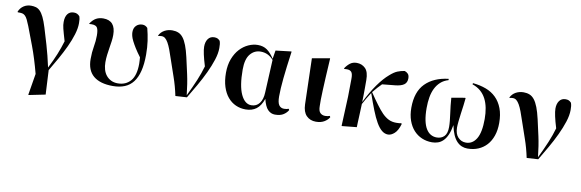

<svg xmlns="http://www.w3.org/2000/svg" viewBox="-53 -999 5006 1653"><g transform="rotate(10 2450.5 -172.5)"><path d="M11 -474 8 -479Q22 -513 50 -531.5Q78 -550 114 -550Q137 -550 156.5 -544.5Q176 -539 193 -522Q210 -505 226 -472.5Q242 -440 259 -385Q277 -326 302 -241.5Q327 -157 350 -51Q368 -87 383 -119Q398 -151 410 -181Q422 -211 432 -239.5Q442 -268 451 -298Q440 -335 433 -360Q426 -385 421.5 -403Q417 -421 415.5 -434Q414 -447 414 -461Q414 -506 433 -531Q452 -556 487 -556Q504 -556 515.5 -550.5Q527 -545 538 -533Q543 -519 544.5 -505.5Q546 -492 546 -472Q546 -428 529.5 -374Q513 -320 486 -262Q459 -204 425.5 -144.5Q392 -85 359 -30L370 182L227 211L223 209L254 22Q219 -111 181.5 -210.5Q144 -310 120 -373Q107 -406 97 -426Q87 -446 76.5 -456.5Q66 -467 54 -470.5Q42 -474 25 -474Z M655 -483Q653 -483 646.5 -482.5Q640 -482 635 -482L633 -485Q656 -520 683 -535Q710 -550 746 -550Q854 -550 854 -424Q854 -397 850 -368.5Q846 -340 841 -309.5Q836 -279 832 -247Q828 -215 828 -182Q828 -148 836.5 -118.5Q845 -89 862.5 -67.5Q880 -46 905.5 -33.5Q931 -21 964 -21Q1034 -21 1075.5 -69Q1117 -117 1117 -219Q1117 -231 1116 -245Q1115 -259 1114 -275Q1084 -315 1064.5 -346.5Q1045 -378 1033 -402Q1021 -426 1016.5 -444.5Q1012 -463 1012 -478Q1012 -515 1033.5 -535.5Q1055 -556 1087 -556Q1113 -556 1132 -535Q1146 -481 1154 -426Q1162 -371 1162 -307Q1162 -224 1147 -164Q1132 -104 1102.5 -65.5Q1073 -27 1028.5 -9Q984 9 925 9Q815 9 756.5 -39.5Q698 -88 698 -187Q698 -247 707 -297Q716 -347 716 -395Q716 -442 704.5 -462.5Q693 -483 655 -483Z M1266 -487Q1258 -487 1251 -486Q1244 -485 1238 -483L1235 -487Q1251 -519 1281.5 -535.5Q1312 -552 1349 -552Q1378 -552 1401.5 -542.5Q1425 -533 1443.5 -509.5Q1462 -486 1477.5 -446Q1493 -406 1507 -345Q1522 -279 1539 -202Q1556 -125 1567 -23Q1587 -65 1603.5 -100.5Q1620 -136 1633.5 -169Q1647 -202 1658 -232.5Q1669 -263 1678 -295Q1642 -412 1642 -462Q1642 -504 1661 -530Q1680 -556 1715 -556Q1732 -556 1743 -551Q1754 -546 1765 -534Q1770 -519 1771.5 -505.5Q1773 -492 1773 -472Q1773 -425 1754.5 -368Q1736 -311 1707 -249.5Q1678 -188 1642 -125.5Q1606 -63 1572 -6L1472 0Q1454 -86 1428 -159.5Q1402 -233 1378 -305Q1363 -351 1350 -385.5Q1337 -420 1324 -442.5Q1311 -465 1297.5 -476Q1284 -487 1266 -487Z M2412 -54Q2425 -54 2434.5 -56Q2444 -58 2452 -61L2458 -51Q2446 -28 2418.5 -9.5Q2391 9 2343 9Q2308 9 2281.5 -17.5Q2255 -44 2239 -110Q2217 -47 2179.5 -19Q2142 9 2086 9Q2040 9 2000 -9Q1960 -27 1930 -62.5Q1900 -98 1883 -151Q1866 -204 1866 -273Q1866 -342 1886.5 -395Q1907 -448 1940 -483.5Q1973 -519 2014 -537.5Q2055 -556 2096 -556Q2144 -556 2177 -532.5Q2210 -509 2241 -461L2253 -535L2388 -551L2391 -549Q2371 -406 2361.5 -311.5Q2352 -217 2352 -152Q2352 -98 2367.5 -76Q2383 -54 2412 -54ZM2129 -35Q2174 -35 2200 -69.5Q2226 -104 2228 -164L2242 -451Q2196 -504 2130 -504Q2075 -504 2039 -460.5Q2003 -417 2003 -325Q2003 -182 2037.5 -108.5Q2072 -35 2129 -35Z M2817 -52Q2806 -30 2776 -11Q2746 8 2701 8Q2650 8 2618 -24.5Q2586 -57 2584 -123L2573 -524L2726 -551L2728 -549Q2722 -451 2718.5 -383.5Q2715 -316 2713 -268Q2711 -220 2710.5 -188Q2710 -156 2711 -131Q2711 -88 2728 -71.5Q2745 -55 2771 -55Q2784 -55 2793.5 -57Q2803 -59 2811 -62L2817 -52Z M3385 -103Q3399 -103 3409.5 -104Q3420 -105 3428 -107L3433 -101Q3416 -42 3387.5 -16.5Q3359 9 3332 9Q3303 9 3277.5 -11.5Q3252 -32 3228 -73.5Q3204 -115 3180 -176Q3156 -237 3128 -318Q3107 -286 3093.5 -262.5Q3080 -239 3065 -211Q3064 -190 3063 -159.5Q3062 -129 3060.5 -99Q3059 -69 3058 -44Q3057 -19 3057 -7L2929 6L2926 4L2937 -253L2939 -406Q2940 -450 2927.5 -466.5Q2915 -483 2886 -483Q2884 -483 2876.5 -482.5Q2869 -482 2863 -482L2861 -487Q2878 -514 2902 -533Q2926 -552 2961 -552Q3006 -552 3036.5 -522Q3067 -492 3067 -420Q3067 -415 3067 -395.5Q3067 -376 3067 -349Q3067 -322 3066.5 -290Q3066 -258 3065 -228Q3111 -321 3159 -388.5Q3207 -456 3253 -495Q3289 -527 3317.5 -538.5Q3346 -550 3379 -555Q3396 -550 3408.5 -537Q3421 -524 3421 -497Q3421 -460 3395.5 -442Q3370 -424 3318 -419L3207 -408Q3189 -390 3171.5 -371Q3154 -352 3134 -327Q3154 -297 3171 -273Q3188 -249 3203 -229Q3233 -188 3260 -160Q3289 -131 3318 -117Q3347 -103 3385 -103Z M4129 -267Q4129 -318 4120.5 -362.5Q4112 -407 4093.5 -442.5Q4075 -478 4045.5 -503.5Q4016 -529 3974 -543L3976 -554Q4039 -548 4091 -528.5Q4143 -509 4180 -472.5Q4217 -436 4237.5 -382Q4258 -328 4258 -255Q4258 -192 4241 -143Q4224 -94 4193.5 -60.5Q4163 -27 4120.5 -9Q4078 9 4026 9Q4000 9 3976.5 -0.5Q3953 -10 3933 -31Q3913 -52 3898 -86Q3883 -120 3873 -169Q3864 -117 3849 -83Q3834 -49 3813.5 -28.5Q3793 -8 3768 0.5Q3743 9 3716 9Q3668 9 3627 -8.5Q3586 -26 3555.5 -59.5Q3525 -93 3507.5 -142Q3490 -191 3490 -254Q3490 -393 3562.5 -466Q3635 -539 3763 -554L3765 -543Q3724 -531 3696.5 -506Q3669 -481 3652 -446.5Q3635 -412 3627.5 -368.5Q3620 -325 3620 -275Q3620 -211 3629.5 -166Q3639 -121 3656.5 -93Q3674 -65 3697.5 -52Q3721 -39 3749 -39Q3789 -39 3814 -64Q3839 -89 3839 -146Q3839 -171 3836 -200.5Q3833 -230 3828.5 -263Q3824 -296 3820 -330Q3816 -364 3814 -398L3931 -418L3936 -415Q3934 -388 3929 -352Q3924 -316 3919 -278.5Q3914 -241 3910.5 -208Q3907 -175 3907 -154Q3907 -99 3935 -69Q3963 -39 4004 -39Q4062 -39 4095.5 -94.5Q4129 -150 4129 -267Z M4337 -487Q4329 -487 4322 -486Q4315 -485 4309 -483L4306 -487Q4322 -519 4352.5 -535.5Q4383 -552 4420 -552Q4449 -552 4472.5 -542.5Q4496 -533 4514.5 -509.5Q4533 -486 4548.5 -446Q4564 -406 4578 -345Q4593 -279 4610 -202Q4627 -125 4638 -23Q4658 -65 4674.5 -100.5Q4691 -136 4704.5 -169Q4718 -202 4729 -232.5Q4740 -263 4749 -295Q4713 -412 4713 -462Q4713 -504 4732 -530Q4751 -556 4786 -556Q4803 -556 4814 -551Q4825 -546 4836 -534Q4841 -519 4842.5 -505.5Q4844 -492 4844 -472Q4844 -425 4825.5 -368Q4807 -311 4778 -249.5Q4749 -188 4713 -125.5Q4677 -63 4643 -6L4543 0Q4525 -86 4499 -159.5Q4473 -233 4449 -305Q4434 -351 4421 -385.5Q4408 -420 4395 -442.5Q4382 -465 4368.5 -476Q4355 -487 4337 -487Z"/></g></svg>

Font: XinYuGongZhangJiaSongA
Style: Regular
Weight: 900
Designer: XinYuGong
Foundry: Adobe Systems Incorporated
Version: Version 1.00